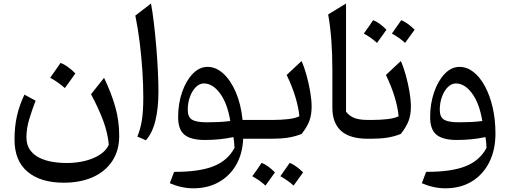

<svg xmlns="http://www.w3.org/2000/svg" viewBox="-20 -774 2844 1071"><path d="M586.9 33.7Q581.5 -31.2 555.9 -100.1Q530.3 -168.9 487.8 -248.5L560.5 -339.8Q602.1 -252.9 623.5 -176.3Q645 -99.6 645 -16.6Q645 65.4 606.4 124Q567.9 182.6 498.3 213.9Q428.7 245.1 335.4 245.1Q206.1 245.1 133.5 183.8Q61 122.6 61 4.9Q61 -67.4 74.5 -127Q87.9 -186.5 116.2 -246.1L178.7 -212.4Q159.2 -162.6 143.3 -109.9Q127.4 -57.1 127.4 -8.8Q127.4 33.7 147 61.5Q166.5 89.4 199.2 105.7Q231.9 122.1 272 128.7Q312 135.3 352.5 135.3Q404.8 135.3 452.6 123.8Q500.5 112.3 536.1 89.6Q571.8 66.9 586.9 33.7ZM317.9 -423.3Q356 -408.7 400.4 -364.7Q386.2 -344.2 371.8 -324Q357.4 -303.7 341.8 -282.7Q304.7 -315.9 259.8 -340.3Q274.9 -361.8 289.1 -381.8Q303.2 -401.9 317.9 -423.3Z M822.3 -754.4Q830.6 -710.4 838.1 -647.2Q845.7 -584 851.6 -514.2Q857.4 -444.3 860.6 -378.7Q863.8 -313 863.8 -264.6Q863.8 -170.4 846.9 -101.3Q830.1 -32.2 793.9 8.3L746.1 -12.2Q763.7 -54.7 771.5 -104Q779.3 -153.3 779.3 -231.4Q779.3 -300.8 774.2 -379.4Q769 -458 759.3 -537.1Q749.5 -616.2 734.9 -687Z M1137.7 -400.9Q1185.1 -400.9 1226.1 -363.3Q1267.1 -325.7 1295.7 -259Q1324.2 -192.4 1333 -105H1390.1V0H1336.4Q1333 83.5 1297.4 145.5Q1261.7 207.5 1200.4 241.9Q1139.2 276.4 1058.1 276.4Q993.2 276.4 927.2 248L951.2 184.6Q1091.3 185.1 1171.1 153.3Q1251 121.6 1288.1 50.8Q1287.6 34.7 1286.1 21Q1284.7 7.3 1282.2 -9.3Q1245.6 -1.5 1204.8 2.7Q1164.1 6.8 1122.6 6.8Q1045.4 6.8 1009.5 -22Q973.6 -50.8 973.6 -120.6Q973.6 -195.8 995.6 -259.5Q1017.6 -323.2 1054.7 -362.1Q1091.8 -400.9 1137.7 -400.9ZM1117.2 -308.6Q1092.8 -308.6 1072.3 -288.1Q1051.8 -267.6 1039.6 -234.1Q1027.3 -200.7 1027.3 -161.6Q1027.3 -120.6 1051.8 -106.2Q1076.2 -91.8 1134.3 -91.8Q1164.6 -91.8 1199 -93.3Q1233.4 -94.7 1264.6 -99.1Q1248.5 -197.3 1207.5 -252.9Q1166.5 -308.6 1117.2 -308.6Z M1387.2 209Q1416.5 169.4 1439.5 134.3Q1473.1 147 1513.7 187.5Q1500.5 206.5 1487.3 224.6Q1474.1 242.7 1460.9 261.2Q1427.2 230.5 1387.2 209ZM1543.9 209Q1565.4 179.7 1596.2 134.3Q1629.4 147.5 1670.9 187.5Q1641.1 229.5 1617.7 261.2Q1587.9 233.4 1543.9 209ZM1390.1 0Q1373.5 0 1373.5 -33.2V-71.8Q1373.5 -105 1390.1 -105H1503.4Q1548.3 -105 1588.1 -109.6Q1627.9 -114.3 1649.9 -125.5Q1645.5 -173.3 1628.2 -231.4Q1610.8 -289.6 1579.1 -356L1662.1 -433.6Q1677.2 -399.9 1689.9 -354.2Q1702.6 -308.6 1710.4 -262Q1718.3 -215.3 1718.3 -179.2Q1718.3 -133.3 1705.6 -99.4Q1692.9 -65.4 1662.6 -26.9Q1624 -11.7 1585 -5.9Q1545.9 0 1493.2 0Z M1910.2 -754.4V-151.4Q1924.8 -130.4 1952.6 -117.7Q1980.5 -105 2032.7 -105H2033.2V0H2032.7Q1930.7 0 1882.3 -44.2Q1834 -88.4 1834 -172.4V-380.9Q1834 -565.4 1810.5 -693.4Z M2009.3 -586.9Q2038.6 -626.5 2061.5 -661.6Q2095.2 -648.9 2135.7 -608.4Q2122.6 -589.4 2109.4 -571.3Q2096.2 -553.2 2083 -534.7Q2049.3 -565.4 2009.3 -586.9ZM2166 -586.9Q2187.5 -616.2 2218.3 -661.6Q2251.5 -648.4 2293 -608.4Q2263.2 -566.4 2239.7 -534.7Q2210 -562.5 2166 -586.9ZM2033.2 0Q2016.6 0 2016.6 -33.2V-71.8Q2016.6 -105 2033.2 -105H2057.1Q2102.1 -105 2141.8 -109.6Q2181.6 -114.3 2203.6 -125.5Q2199.2 -173.3 2181.9 -231.4Q2164.6 -289.6 2132.8 -356L2215.8 -433.6Q2231 -399.9 2243.7 -354.2Q2256.3 -308.6 2264.2 -262Q2272 -215.3 2272 -179.2Q2272 -133.3 2259 -99.4Q2246.1 -65.4 2215.8 -26.9Q2177.2 -11.7 2138.2 -5.9Q2099.1 0 2046.4 0Z M2463.9 276.4Q2398.9 276.4 2333 248L2356.9 184.6Q2497.1 185.1 2576.9 153.3Q2656.7 121.6 2693.8 50.8Q2693.4 34.7 2691.9 21Q2690.4 7.3 2688 -9.3Q2651.4 -1.5 2610.6 2.7Q2569.8 6.8 2528.3 6.8Q2451.2 6.8 2415.3 -22Q2379.4 -50.8 2379.4 -120.6Q2379.4 -195.8 2401.4 -259.5Q2423.3 -323.2 2460.4 -362.1Q2497.6 -400.9 2543.5 -400.9Q2584.5 -400.9 2620.6 -372.8Q2656.7 -344.7 2684.3 -294.2Q2711.9 -243.7 2727.8 -176Q2743.7 -108.4 2743.7 -28.8Q2743.7 61.5 2709.5 130.4Q2675.3 199.2 2612.5 237.8Q2549.8 276.4 2463.9 276.4ZM2670.4 -99.1Q2654.3 -197.3 2613.3 -252.9Q2572.3 -308.6 2522.9 -308.6Q2498.5 -308.6 2478 -288.1Q2457.5 -267.6 2445.3 -234.1Q2433.1 -200.7 2433.1 -161.6Q2433.1 -120.6 2457.5 -106.2Q2481.9 -91.8 2540 -91.8Q2570.3 -91.8 2604.7 -93.3Q2639.2 -94.7 2670.4 -99.1Z"/></svg>

Font: Pinar DS1 Medium
Style: Regular
Weight: 500
Designer: Amin Abedi
Version: Version 3.000